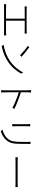

<svg xmlns="http://www.w3.org/2000/svg" viewBox="2082 -2886 836 5040"><g transform="rotate(90 2500.0 -366.0)"><path d="M523 -106V-597H779C807 -597 837 -596 860 -594V-651C838 -649 810 -647 779 -647H227C210 -647 175 -648 149 -651V-594C174 -596 212 -597 227 -597H470V-106H172C146 -106 118 -107 90 -111V-52C119 -54 146 -55 172 -55H834C851 -55 884 -55 910 -52V-111C885 -109 861 -106 834 -106Z M1219 -716 1184 -679C1259 -630 1382 -523 1432 -474L1471 -513C1418 -565 1290 -669 1219 -716ZM1157 -44 1190 8C1372 -27 1497 -92 1596 -156C1742 -250 1848 -385 1912 -503L1881 -556C1827 -439 1710 -294 1566 -200C1472 -139 1341 -72 1157 -44Z M2835 -327C2720 -384 2533 -456 2402 -496V-669C2402 -693 2405 -736 2408 -764H2345C2349 -735 2351 -693 2351 -669V-84C2351 -48 2350 -5 2346 22H2408C2404 -6 2403 -50 2403 -84L2402 -441C2513 -407 2702 -335 2813 -274Z M3236 -741C3239 -724 3240 -689 3240 -672V-340C3240 -312 3238 -284 3236 -270H3296C3294 -285 3293 -314 3293 -340V-672C3293 -691 3294 -724 3296 -741ZM3700 -748C3703 -726 3705 -699 3705 -670V-530C3705 -322 3693 -237 3620 -150C3558 -76 3469 -36 3382 -12L3424 32C3497 7 3595 -34 3659 -115C3730 -203 3757 -274 3757 -529V-670C3757 -699 3758 -726 3760 -748Z M4108 -353C4135 -355 4180 -356 4235 -356H4790C4836 -356 4873 -354 4891 -353V-415C4871 -413 4841 -411 4789 -411H4235C4176 -411 4134 -413 4108 -415Z"/></g></svg>

Font: Noto Sans CJK KR Light
Style: Regular
Weight: 300
Designer: Ryoko NISHIZUKA (kana & ideographs); Paul D. Hunt (Latin, Greek & Cyrillic); Wenlong ZHANG (bopomofo); Sandoll Communica
Foundry: Adobe Systems Incorporated
Version: Version 1.004;PS 1.004;hotconv 1.0.82;makeotf.lib2.5.63406